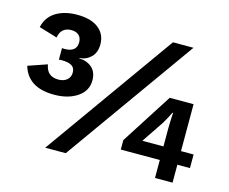

<svg xmlns="http://www.w3.org/2000/svg" viewBox="-96 -803 1122 941"><g transform="rotate(15 465.0 -333.0)"><path d="M187 -670Q257 -670 295 -640Q333 -610 333 -559Q333 -517 309 -493.5Q285 -470 251 -468V-466Q290 -465 315.5 -442.5Q341 -420 341 -378Q341 -325 294.5 -293.5Q248 -262 177 -262Q109 -262 68.5 -288.5Q28 -315 14 -365L110 -398Q115 -368 132 -353.5Q149 -339 178 -339Q205 -339 221.5 -353Q238 -367 238 -390Q238 -415 220.5 -425Q203 -435 172 -435Q168 -435 164.5 -435Q161 -435 156 -434V-493Q160 -492 164 -492Q168 -492 170 -492Q199 -492 214.5 -504.5Q230 -517 230 -541Q230 -565 216 -577.5Q202 -590 178 -590Q153 -590 137 -576.5Q121 -563 117 -536L24 -564Q36 -617 79.5 -643.5Q123 -670 187 -670ZM203 0 674 -661H778L307 0ZM914 -156V-87H850V4H761V-87H563V-135L729 -394H850V-156ZM654 -156H761V-249Q761 -268 762 -288Q763 -308 764 -327H761Q755 -315 746.5 -298.5Q738 -282 730 -269Z"/></g></svg>

Font: Kantumruy Pro SemiBold
Style: Regular
Weight: 600
Version: Version 1.002